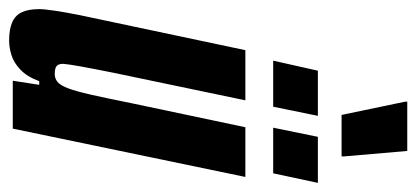

<svg xmlns="http://www.w3.org/2000/svg" viewBox="-266 -639 913 421"><g transform="rotate(90 190.5 -428.5)"><path d="M69 8Q45 8 29.5 1.5Q14 -5 7 -19.5Q0 -34 0 -58Q0 -69 3.5 -92.5Q7 -116 13 -146L90 -510H200L140 -223Q130 -173 125.5 -148Q121 -123 120 -111Q120 -103 122.5 -99Q125 -95 130 -93.5Q135 -92 142 -92Q152 -92 159.5 -98Q167 -104 173.5 -121Q180 -138 187.5 -171Q195 -204 206 -259L259 -510H368L262 0H157L166 -58H158Q148 -31 132.5 -16.5Q117 -2 100.5 3Q84 8 69 8ZM260 -571 280 -669H381L360 -571ZM113 -571 135 -669H234L214 -571ZM232 -721 203 -860V-865H311L323 -726V-721Z"/></g></svg>

Font: Saira UltraCondensed ExtraBold
Style: Italic
Weight: 800
Width: 1
Italic angle: -12°
Designer: Hector Gatti with collaboration of the Omnibus-Type team
Foundry: Omnibus-Type
Version: Version 1.101